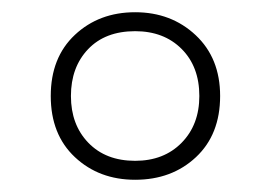

<svg xmlns="http://www.w3.org/2000/svg" viewBox="-20 -744 443 314"><path d="M201 -450Q142 -450 102.5 -487Q63 -524 63 -587Q63 -650 102.5 -687Q142 -724 201 -724Q260 -724 300 -686.5Q340 -649 340 -587Q340 -524 300.5 -487Q261 -450 201 -450ZM201 -481Q248 -481 277 -510.5Q306 -540 306 -587Q306 -635 277 -664Q248 -693 201 -693Q152 -693 124 -663.5Q96 -634 96 -587Q96 -540 124.5 -510.5Q153 -481 201 -481Z"/></svg>

Font: Noto Sans Georgian SemiCondensed ExtraLight
Style: Regular
Weight: 200
Width: 4
Designer: Monotype Design Team, Akaki Razmadze
Foundry: Google LLC
Version: Version 2.005; ttfautohint (v1.8.4.7-5d5b)